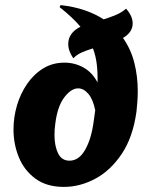

<svg xmlns="http://www.w3.org/2000/svg" viewBox="-20 -727 591 754"><path d="M231 7Q163 7 119 -25.5Q75 -58 54 -109.5Q33 -161 33 -218Q33 -266 46.5 -312.5Q60 -359 86.5 -397.5Q113 -436 150 -458.5Q187 -481 233 -481Q274 -481 308.5 -461.5Q343 -442 363 -403Q364 -442 360 -475Q356 -508 345 -537Q319 -529 300 -520.5Q281 -512 268 -498Q248 -527 248 -554Q248 -598 296 -622Q266 -658 214 -699L218 -707Q271 -701 313 -686.5Q355 -672 387 -651Q413 -659 435.5 -668.5Q458 -678 475 -693Q501 -664 501 -635Q501 -600 463 -578Q494 -534 507.5 -480.5Q521 -427 521 -369Q521 -349 519.5 -328.5Q518 -308 516 -289Q502 -188 458 -122.5Q414 -57 354 -25Q294 7 231 7ZM253 -96Q290 -96 314.5 -139Q339 -182 348 -251L354 -294Q345 -338 326.5 -359Q308 -380 287 -380Q259 -380 232 -344Q205 -308 197 -240Q194 -219 194 -197Q194 -154 208 -125Q222 -96 253 -96Z"/></svg>

Font: Agbalumo
Style: Regular
Weight: 400
Designer: Raphael Alegbeleye
Foundry: Sorkin Type Co.
Version: Version 1.000; ttfautohint (v1.8.4)